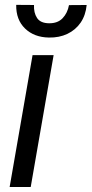

<svg xmlns="http://www.w3.org/2000/svg" viewBox="-20 -749 367 769"><path d="M194.8 -528.3 103 0H18.6L110.4 -528.3ZM256.3 -728.5 327.1 -729Q323.2 -688 303 -658.4Q282.7 -628.9 249.8 -613.3Q216.8 -597.7 175.8 -598.6Q116.7 -599.6 80.3 -634.8Q43.9 -669.9 44.9 -729.5L116.2 -729Q114.7 -697.8 128.4 -677Q142.1 -656.2 176.3 -655.8Q210.9 -655.3 230.7 -676Q250.5 -696.8 256.3 -728.5Z"/></svg>

Font: Roboto Condensed
Style: Italic
Weight: 400
Italic angle: -12°
Designer: Christian Robertson
Foundry: Google
Version: Version 3.0